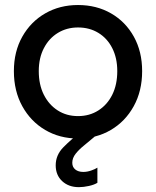

<svg xmlns="http://www.w3.org/2000/svg" viewBox="-20 -547 625 769"><path d="M292.5 7.8Q219.2 7.8 161.1 -26.4Q103 -60.5 69.3 -121.6Q35.6 -182.6 35.6 -262.2Q35.6 -340.3 69.3 -400.1Q103 -460 161.1 -493.4Q219.2 -526.9 292.5 -526.9Q366.7 -526.9 424.8 -493.4Q482.9 -460 516.1 -400.1Q549.3 -340.3 549.3 -262.2Q549.3 -182.6 515.6 -121.6Q481.9 -60.5 423.8 -26.4Q365.7 7.8 292.5 7.8ZM292.5 -82Q338.4 -82 374 -104.7Q409.7 -127.4 429.7 -167.7Q449.7 -208 449.7 -262.2Q449.7 -314.5 429.7 -354Q409.7 -393.6 374 -415.3Q338.4 -437 292.5 -437Q247.6 -437 211.9 -415.3Q176.3 -393.6 155.8 -354.2Q135.3 -314.9 135.3 -262.2Q135.3 -208 155.5 -167.7Q175.8 -127.4 211.2 -104.7Q246.6 -82 292.5 -82ZM295.9 202.6Q254.9 202.6 229 178.5Q203.1 154.3 203.1 115.2Q203.1 74.2 233.4 43.2Q263.7 12.2 304.7 -19L359.4 0Q337.9 18.6 317.1 35.2Q296.4 51.8 283 68.8Q269.5 85.9 269.5 105Q269.5 122.1 281.5 131.8Q293.5 141.6 313.5 141.6Q329.1 141.6 345.2 136Q361.3 130.4 370.1 124.5V185.1Q357.9 192.9 336.2 197.8Q314.5 202.6 295.9 202.6Z"/></svg>

Font: Reddit Sans Medium
Style: Regular
Weight: 500
Designer: Stephen Hutchings
Foundry: Reddit
Version: Version 1.014